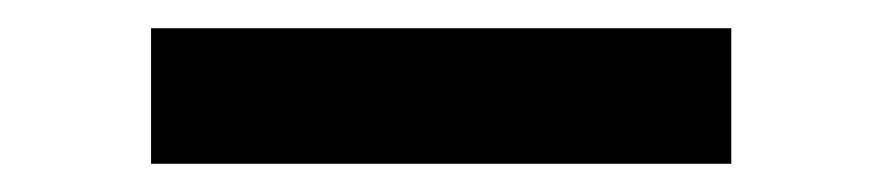

<svg xmlns="http://www.w3.org/2000/svg" viewBox="-20 -430 625 136"><path d="M498 -410V-314H87V-410Z"/></svg>

Font: Poppins-tnum Medium
Style: Regular
Weight: 500
Designer: Ninad Kale (Devanagari), Jonny Pinhorn (Latin)
Foundry: Indian Type Foundry
Version: Version 4.004